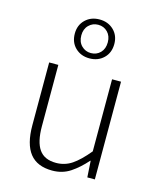

<svg xmlns="http://www.w3.org/2000/svg" viewBox="-113 -819 754 911"><g transform="rotate(15 264.5 -363.5)"><path d="M230 12Q156 12 120 -33.5Q84 -79 84 -172V-480H129V-178Q129 -102 155 -65Q181 -28 238 -28Q281 -28 316 -51.5Q351 -75 393 -126V-480H437V0H400L395 -80H393Q357 -39 318.5 -13.5Q280 12 230 12ZM263 -548Q221 -548 193.5 -574.5Q166 -601 166 -644Q166 -686 193.5 -712.5Q221 -739 263 -739Q305 -739 332.5 -712.5Q360 -686 360 -644Q360 -601 332.5 -574.5Q305 -548 263 -548ZM263 -574Q291 -574 309.5 -593Q328 -612 328 -644Q328 -675 309.5 -694Q291 -713 263 -713Q236 -713 217 -694Q198 -675 198 -644Q198 -612 217 -593Q236 -574 263 -574Z"/></g></svg>

Font: Mada Light
Style: Regular
Weight: 300
Designer: Khaled Hosny
Version: Version 1.5